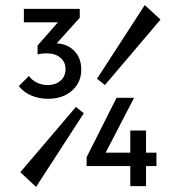

<svg xmlns="http://www.w3.org/2000/svg" viewBox="-20 -723 696 756"><path d="M393 -388 362 -413 550 -703 612 -646ZM169 -334Q133 -334 103 -347Q73 -360 54 -384L94 -424Q105 -408 125 -398Q145 -388 168 -388Q198 -388 218 -405Q238 -422 238 -451Q238 -479 217.5 -496Q197 -513 164 -513Q144 -513 128 -509V-544L208 -635H74V-688H294V-653L203 -552Q244 -551 272 -523Q300 -495 300 -449Q300 -398 263.5 -366Q227 -334 169 -334ZM321 -69V-104L439 -338H508L396 -122H493V-209H555V-122H596V-69H555V10H493V-69ZM279 -302 310 -277 122 13 60 -45Z"/></svg>

Font: Outfit Light
Style: Regular
Weight: 300
Designer: Rodrigo Fuenzalida
Foundry: fragTYPE
Version: Version 1.100; ttfautohint (v1.8.4.7-5d5b)